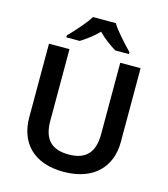

<svg xmlns="http://www.w3.org/2000/svg" viewBox="-134 -1109 1016 1158"><g transform="rotate(15 373.5 -530.0)"><path d="M444 -1004H302C275 -959 215 -894 178 -856V-844H262C297 -866 337 -895 372 -931C407 -895 449 -865 484 -844H569V-856C533 -893 471 -959 444 -1004ZM659 -318V-780H532V-334C532 -224 485 -165 374 -165C268 -165 215 -216 215 -333V-780H87V-320C87 -161 185 -56 370 -56C565 -56 659 -170 659 -318Z"/></g></svg>

Font: Noto Sans Malayalam UI SemiBold
Style: Regular
Weight: 600
Designer: Jelle Bosma - Monotype Design Team
Foundry: Monotype Imaging Inc.
Version: Version 2.104